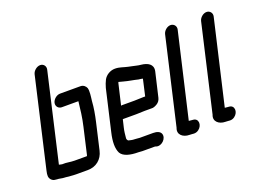

<svg xmlns="http://www.w3.org/2000/svg" viewBox="-120 -1020 1774 1348"><g transform="rotate(-20 767.5 -346.5)"><path d="M314 -427H438C432 -371 425 -309 410 -246L365 -50C365 -49 364 -47 363 -46L362 -44H271C238 -44 212 -52 182 -50H180C173 -52 164 -52 157 -55L308 -710C314 -735 297 -757 272 -757C247 -757 220 -735 214 -710L61 -46C57 -29 55 -16 56 -7C56 13 74 36 100 36C102 36 104 36 108 37C128 37 145 44 166 44H168C192 46 220 50 249 50H335C397 50 445 12 459 -50L504 -245C516 -297 525 -348 528 -396C532 -429 538 -468 531 -491C525 -506 510 -521 487 -521H335C310 -521 283 -499 277 -474C271 -449 289 -427 314 -427Z M810 -296H716C714 -296 712 -296 709 -295L745 -449C745 -451 746 -454 748 -458C759 -454 770 -453 782 -449C817 -439 852 -435 887 -426L904 -424L918 -421L890 -298H873C860 -298 825 -296 810 -296ZM851 -204H905C916 -203 930 -208 945 -217C960 -226 970 -240 974 -257L1017 -441C1027 -491 987 -512 939 -517L923 -519L908 -522C889 -525 868 -532 848 -535C818 -541 792 -554 757 -554C720 -554 687 -532 672 -504C665 -491 655 -465 651 -449L580 -142C565 -78 564 -27 582 9C601 42 652 54 711 54C721 54 730 56 741 56H833C838 56 840 58 844 59C882 70 926 26 913 -10C906 -29 884 -38 855 -38H755C748 -39 740 -40 732 -40C728 -40 723 -40 717 -41C700 -41 688 -45 674 -48C667 -51 661 -63 664 -74C666 -95 668 -118 674 -143L688 -202H789C804 -202 837 -204 851 -204Z M1171 -661 1022 -16C1003 30 1042 62 1090 62C1097 63 1102 63 1109 63L1120 64C1133 65 1146 62 1158 53C1195 26 1191 -27 1150 -29L1139 -30L1119 -32L1265 -661C1271 -686 1253 -708 1228 -708C1203 -708 1177 -686 1171 -661Z M1440 -661 1291 -16C1272 30 1311 62 1359 62C1366 63 1371 63 1378 63L1389 64C1402 65 1415 62 1427 53C1464 26 1460 -27 1419 -29L1408 -30L1388 -32L1534 -661C1540 -686 1522 -708 1497 -708C1472 -708 1446 -686 1440 -661Z"/></g></svg>

Font: Electronic
Style: ExBlkIt
Weight: 900
Version: Version 1.011